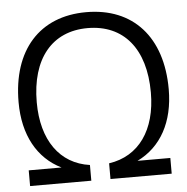

<svg xmlns="http://www.w3.org/2000/svg" viewBox="-52 -777 808 828"><g transform="rotate(-5 352.0 -363.0)"><path d="M187 -68H45V0H310V-68C181 -86 105 -193 105 -357C105 -546 197 -657 351 -657C507 -657 599 -546 599 -357C599 -194 523 -87 393 -68V0H658V-68H516C619 -118 677 -222 677 -364C677 -590 554 -726 351 -726C149 -726 27 -590 27 -364C27 -222 85 -118 187 -68Z"/></g></svg>

Font: Non Bureau Light
Style: Regular
Weight: 300
Designer: Jona Saucedo
Foundry: Non Foundry
Version: Version 1.000;FEAKit 1.0